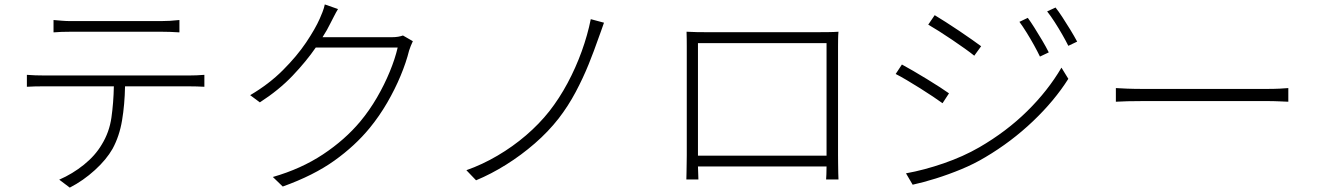

<svg xmlns="http://www.w3.org/2000/svg" viewBox="-20 -815 5980 872"><path d="M223.1 -724.1Q242.7 -722.7 261.2 -720.9Q279.8 -719.2 303.2 -719.2H710Q751.5 -719.2 794.9 -724.1V-668Q774.9 -669.4 751.7 -670.2Q728.5 -670.9 710 -670.9H305.2Q255.9 -670.9 223.1 -668ZM102.1 -475.1Q121.6 -473.6 140.6 -472.9Q159.7 -472.2 183.1 -472.2H837.9Q853.5 -472.2 872.1 -472.9Q890.6 -473.6 908.2 -475.1V-420.9Q893.1 -421.9 873.8 -422.4Q854.5 -422.9 837.9 -422.9H547.9Q546.4 -340.3 534.4 -268.6Q522.5 -196.8 491.2 -139.2Q463.4 -90.3 410.9 -42.5Q358.4 5.4 296.9 37.1L249 1Q309.6 -25.4 361.1 -66.9Q412.6 -108.4 441.9 -158.2Q476.6 -214.4 486.1 -281.2Q495.6 -348.1 497.1 -422.9H183.1Q160.6 -422.9 141.4 -422.6Q122.1 -422.4 102.1 -420.9Z M1515.1 -773.9Q1505.9 -758.8 1496.8 -740.7Q1487.8 -722.7 1481 -710Q1473.6 -694.8 1464.6 -678.7Q1455.6 -662.6 1444.8 -646H1757.8Q1775.9 -646 1788.3 -648.2Q1800.8 -650.4 1810.1 -653.8L1855 -627.9Q1850.6 -619.1 1845.5 -606.2Q1840.3 -593.3 1837.9 -585Q1824.7 -531.7 1799.3 -470.7Q1773.9 -409.7 1738.5 -348.6Q1703.1 -287.6 1659.2 -233.9Q1592.8 -152.8 1498.5 -85.4Q1404.3 -18.1 1264.2 32.2L1219.2 -11.2Q1347.2 -47.9 1446.8 -113.8Q1546.4 -179.7 1616.2 -263.2Q1657.7 -313 1691.9 -371.8Q1726.1 -430.7 1750.2 -489.5Q1774.4 -548.3 1786.1 -599.1H1414.1Q1371.1 -536.6 1309.1 -471.4Q1247.1 -406.2 1160.2 -350.1L1116.2 -382.8Q1201.7 -433.1 1265.1 -496.6Q1328.6 -560.1 1370.4 -622.3Q1412.1 -684.6 1432.1 -730Q1437 -740.7 1444.6 -760Q1452.1 -779.3 1455.1 -794.9Z M2723.1 -711.9Q2716.8 -695.3 2710 -674.6Q2703.1 -653.8 2696.8 -638.2Q2678.7 -585.9 2653.6 -523.4Q2628.4 -460.9 2594.5 -397Q2560.5 -333 2517.1 -276.9Q2470.2 -216.8 2408.9 -163.6Q2347.7 -110.4 2279.1 -67.4Q2210.4 -24.4 2142.1 3.9L2098.1 -42Q2170.4 -67.4 2239.7 -108.2Q2309.1 -148.9 2369.1 -200.4Q2429.2 -252 2475.1 -310.1Q2520.5 -368.2 2557.9 -438Q2595.2 -507.8 2622.1 -582.3Q2648.9 -656.7 2663.1 -728Z M3098.1 -670.9Q3126.5 -669.4 3144 -669.2Q3161.6 -668.9 3177.7 -668.9H3706.1Q3720.7 -668.9 3744.1 -669.2Q3767.6 -669.4 3788.1 -670.9Q3786.6 -655.3 3786.4 -637.9Q3786.1 -620.6 3786.1 -605V-109.9Q3786.1 -96.2 3786.4 -73Q3786.6 -49.8 3787.1 -28.6Q3787.6 -7.3 3788.1 0H3731.9Q3732.9 -7.3 3733.2 -23.7Q3733.4 -40 3733.9 -59.1H3149.9Q3150.9 -42 3151.1 -25.1Q3151.4 -8.3 3151.9 0H3097.2Q3097.7 -8.3 3097.9 -29.3Q3098.1 -50.3 3098.6 -73.2Q3099.1 -96.2 3099.1 -109.9V-605Q3099.1 -619.1 3098.9 -636.7Q3098.6 -654.3 3098.1 -670.9ZM3149.9 -619.1V-107.9H3733.9V-619.1Z M4647.9 -733.9Q4660.2 -717.3 4677.7 -689.7Q4695.3 -662.1 4713.1 -631.8Q4731 -601.6 4743.2 -577.1L4703.1 -558.1Q4691.9 -581.5 4675.8 -610.6Q4659.7 -639.6 4642.3 -667.5Q4625 -695.3 4609.9 -715.8ZM4773.9 -780.8Q4786.6 -765.1 4804.7 -737.5Q4822.8 -710 4841.1 -679.9Q4859.4 -649.9 4872.1 -626L4832 -606.9Q4820.3 -630.4 4804 -658.9Q4787.6 -687.5 4769.8 -715.1Q4752 -742.7 4735.8 -763.2ZM4225.1 -746.1Q4245.6 -733.9 4275.4 -714.8Q4305.2 -695.8 4336.7 -674.6Q4368.2 -653.3 4395 -634.5Q4421.9 -615.7 4436 -605L4404.8 -562Q4388.7 -575.2 4362.1 -594.2Q4335.4 -613.3 4304.7 -634Q4273.9 -654.8 4245.1 -673.1Q4216.3 -691.4 4195.8 -703.1ZM4094.7 -27.8Q4176.8 -42.5 4265.9 -73.2Q4355 -104 4427.7 -146Q4550.8 -217.3 4645 -310.1Q4739.3 -402.8 4800.8 -507.8L4832 -457Q4769.5 -357.9 4671.4 -264.4Q4573.2 -170.9 4455.1 -101.1Q4404.8 -70.8 4346.4 -46.6Q4288.1 -22.5 4230.2 -4.4Q4172.4 13.7 4125 23.9ZM4076.2 -522Q4096.7 -511.2 4127 -493.4Q4157.2 -475.6 4189.5 -456.1Q4221.7 -436.5 4248.8 -418.9Q4275.9 -401.4 4290 -391.1L4260.7 -346.2Q4244.1 -358.4 4217 -376.5Q4189.9 -394.5 4158.9 -414.1Q4127.9 -433.6 4098.6 -450.9Q4069.3 -468.3 4047.9 -479Z M5047.9 -415Q5067.4 -413.6 5099.1 -412.4Q5130.9 -411.1 5174.8 -411.1H5729Q5768.1 -411.1 5792 -412.4Q5815.9 -413.6 5831.1 -415V-353Q5817.4 -353.5 5791 -354.7Q5764.6 -356 5730 -356H5174.8Q5133.8 -356 5101.1 -355.2Q5068.4 -354.5 5047.9 -353Z"/></svg>

Font: Source Han Sans CN Light
Style: Regular
Weight: 300
Designer: Ryoko NISHIZUKA  (kana, bopomofo & ideographs); Paul D. Hunt (Latin, Greek & Cyrillic); Sandoll Communications , Soo-you
Foundry: Adobe
Version: Version 2.000;hotconv 1.0.107;makeotfexe 2.5.65593